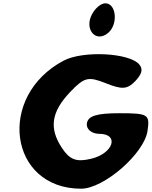

<svg xmlns="http://www.w3.org/2000/svg" viewBox="-20 -1195 920 1165"><path d="M366 -827C-42 -611 34 -50 472 -50C610 -50 854 -262 875 -400C890 -501 880 -508 705 -508C567 -508 514 -492 507 -446C502 -412 536 -383 582 -383C706 -383 668 -264 534 -232C443 -210 403 -225 354 -300C277 -418 291 -517 407 -638C492 -727 516 -732 622 -690C720 -651 751 -652 800 -702C840 -744 850 -775 825 -804C765 -875 483 -889 366 -827ZM538 -1108C489 -1016 563 -932 637 -996C698 -1049 686 -1175 619 -1175C593 -1175 558 -1146 538 -1108Z"/></svg>

Font: Hussar Skorodowane
Style: Ky
Weight: 700
Foundry: Cannot Into Space Fonts
Version: Version 0.892